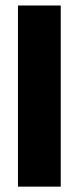

<svg xmlns="http://www.w3.org/2000/svg" viewBox="-20 -696 294 716"><path d="M206.5 -675.5H47V0H206.5Z"/></svg>

Font: Anek Odia ExtraBold
Style: Regular
Weight: 800
Designer: Yesha Goshar & Mahesh Sahu (Odia), Yesha Goshar (Latin)
Foundry: Ek Type
Version: Version 1.003